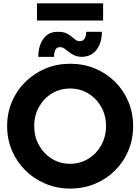

<svg xmlns="http://www.w3.org/2000/svg" viewBox="-20 -1103 826 1131"><path d="M394 7.8Q316.4 7.8 248.8 -20.3Q181.2 -48.3 130.1 -98.6Q79.1 -148.9 50.5 -215.8Q22 -282.7 22 -360.4Q22 -437.5 50.5 -504.4Q79.1 -571.3 130.1 -621.3Q181.2 -671.4 248.5 -699.5Q315.9 -727.5 393.6 -727.5Q472.2 -727.5 539.6 -699.5Q606.9 -671.4 657.5 -621.3Q708 -571.3 736.1 -504.4Q764.2 -437.5 764.2 -360.4Q764.2 -282.7 736.1 -215.8Q708 -148.9 657.5 -98.6Q606.9 -48.3 539.6 -20.3Q472.2 7.8 394 7.8ZM392.6 -138.2Q452.1 -138.2 500.2 -167.7Q548.3 -197.3 576.4 -247.8Q604.5 -298.3 604.5 -360.4Q604.5 -423.3 576.2 -473.4Q547.9 -523.4 500 -552.5Q452.1 -581.5 392.6 -581.5Q333.5 -581.5 285.6 -552.5Q237.8 -523.4 209.7 -473.4Q181.6 -423.3 181.6 -360.4Q181.6 -297.9 209.7 -247.6Q237.8 -197.3 285.6 -167.7Q333.5 -138.2 392.6 -138.2ZM205.6 -768.1Q205.6 -832.5 235.8 -874.8Q266.1 -917 321.8 -915.5Q350.1 -916 368.7 -908Q387.2 -899.9 400.4 -888.7Q413.6 -877.4 424.8 -868.9Q436 -860.4 450.2 -860.4Q469.2 -860.4 478.5 -876Q487.8 -891.6 487.8 -915.5H580.1Q580.6 -853 550 -811.3Q519.5 -769.5 461.9 -768.1Q434.6 -769 416.3 -777.8Q397.9 -786.6 384.8 -797.6Q371.6 -808.6 359.6 -816.9Q347.7 -825.2 333 -825.2Q314.9 -825.7 306.6 -810.5Q298.3 -795.4 298.3 -768.1ZM197.8 -981.9V-1083.5H587.4V-981.9Z"/></svg>

Font: Reddit Sans ExtraBold
Style: Regular
Weight: 800
Designer: Stephen Hutchings
Foundry: Reddit
Version: Version 1.014; ttfautohint (v1.8.4.7-5d5b)